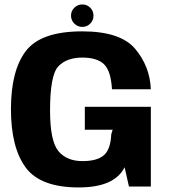

<svg xmlns="http://www.w3.org/2000/svg" viewBox="-20 -818 740 842"><path d="M325.5 4Q482 4 526.5 -84.5L545.5 0H641.5V-349.5H352V-249H474L468 -229.5Q465 -163 435.5 -137.2Q406 -111.5 341.5 -111.5Q272.5 -111.5 236 -155.5Q199.5 -199.5 199.5 -334Q199.5 -489 236 -527.2Q272.5 -565.5 340.5 -565.5Q406 -565.5 436.2 -536.2Q466.5 -507 471 -426.5H641.5Q637.5 -526.5 573 -603.5Q508.5 -680.5 340.5 -680.5Q160 -680.5 94 -595Q28 -509.5 28 -339.5Q28 -172 92.2 -84Q156.5 4 325.5 4ZM341 -700Q361.5 -700 375.8 -714.5Q390 -729 390 -749.5Q390 -770 375.8 -784.2Q361.5 -798.5 341 -798.5Q320.5 -798.5 306 -784.2Q291.5 -770 291.5 -749.5Q291.5 -729 306 -714.5Q320.5 -700 341 -700Z"/></svg>

Font: Anybody UltraCondensed Thin
Style: Bold
Weight: 700
Version: Version 1.111